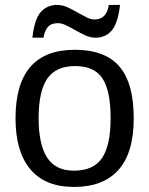

<svg xmlns="http://www.w3.org/2000/svg" viewBox="-20 -737 596 767"><path d="M514.2 -264.6Q514.2 -126 453.1 -58.1Q392.1 9.8 275.9 9.8Q160.2 9.8 101.1 -60.8Q42 -131.3 42 -264.6Q42 -538.1 278.8 -538.1Q399.9 -538.1 457 -471.4Q514.2 -404.8 514.2 -264.6ZM421.9 -264.6Q421.9 -374 389.4 -423.6Q356.9 -473.1 280.3 -473.1Q203.1 -473.1 168.7 -422.6Q134.3 -372.1 134.3 -264.6Q134.3 -160.2 168.2 -107.7Q202.1 -55.2 274.9 -55.2Q354 -55.2 387.9 -106Q421.9 -156.7 421.9 -264.6ZM360.8 -586.4Q341.3 -586.4 321.5 -595.5Q301.8 -604.5 282.7 -615.2Q263.2 -626.5 245.1 -635.5Q227.1 -644.5 211.4 -644.5Q184.6 -644.5 171.4 -629.4Q158.2 -614.3 153.8 -586.4H109.4Q117.7 -661.1 143.1 -689.2Q168.5 -717.3 208.5 -717.3Q230 -717.3 251.2 -707.3Q272.5 -697.3 292.5 -685.5Q310.5 -675.3 326.9 -667.2Q343.3 -659.2 357.4 -659.2Q406.2 -659.2 414.6 -717.3H459.5Q451.2 -645 426.8 -615.7Q402.3 -586.4 360.8 -586.4Z"/></svg>

Font: Arimo
Style: Regular
Weight: 400
Designer: Steve Matteson
Foundry: Monotype Imaging Inc.
Version: Version 1.33